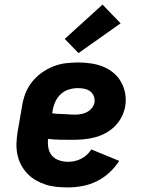

<svg xmlns="http://www.w3.org/2000/svg" viewBox="-20 -811 640 839"><path d="M277 8Q251 8 226.5 5.5Q202 3 179 -4.5Q156 -12 135.5 -24Q115 -36 99 -53Q83 -70 72 -91Q61 -112 56 -136Q51 -160 52 -185Q53 -210 57 -235L76 -345Q80 -373 90 -400Q100 -427 118 -450.5Q136 -474 160 -491.5Q184 -509 211 -520Q238 -531 266 -534.5Q294 -538 321 -538Q349 -538 377 -534Q405 -530 430 -520Q455 -510 475.5 -493Q496 -476 509 -453Q522 -430 527 -402.5Q532 -375 527 -346Q523 -322 511 -299Q499 -276 480.5 -258Q462 -240 439 -228Q416 -216 391.5 -210Q367 -204 343 -202Q319 -200 295 -200Q269 -200 242.5 -200.5Q216 -201 190 -204Q188 -184 191.5 -164.5Q195 -145 207 -131Q219 -117 238 -110.5Q257 -104 277 -104Q291 -104 305.5 -107Q320 -110 334 -117Q348 -124 359.5 -134.5Q371 -145 379 -158L501 -108Q483 -80 457.5 -56.5Q432 -33 402 -18.5Q372 -4 340 2Q308 8 277 8ZM308 -310Q321 -310 334.5 -312.5Q348 -315 360.5 -321.5Q373 -328 382 -339.5Q391 -351 393 -364Q395 -379 389.5 -392Q384 -405 373.5 -412.5Q363 -420 349 -423Q335 -426 321 -426Q301 -426 281 -420Q261 -414 245.5 -399.5Q230 -385 221.5 -366Q213 -347 210 -327L208 -316Q221 -314 233.5 -313.5Q246 -313 258.5 -312.5Q271 -312 283.5 -311Q296 -310 308 -310ZM323 -579 263 -641 428 -791 507 -709Z"/></svg>

Font: Iosevka Curly Slab HvEx
Style: Italic
Weight: 900
Width: 7
Italic angle: -9°
Monospace: yes
Designer: Belleve Invis
Foundry: Belleve Invis
Version: Version 11.1.0; ttfautohint (v1.8.3)